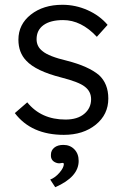

<svg xmlns="http://www.w3.org/2000/svg" viewBox="-20 -554 519 803"><path d="M247 10Q111 10 42 -81L94 -126Q152 -54 254 -54Q304 -54 332.5 -78Q361 -102 361 -139Q361 -172 334 -192Q310 -211 236 -230Q130 -257 90 -300Q57 -334 57 -388Q57 -452 109 -493Q161 -534 241 -534Q296 -534 346.5 -511.5Q397 -489 430 -450L385 -400Q320 -470 244 -470Q191 -470 162 -449Q133 -428 133 -390Q133 -359 158 -340Q184 -318 260 -300Q350 -277 394 -240Q433 -204 433 -142Q433 -75 380.5 -32.5Q328 10 247 10ZM190 197Q211 189 229 168Q247 147 247 132Q247 128 243.5 127.5Q240 127 233.5 128.5Q227 130 219 128Q191 120 193 93Q193 75 207 63.5Q221 52 245 52Q273 52 291 70.5Q309 89 309 119Q309 186 211 229Z"/></svg>

Font: Easer Grotesk Light
Style: Regular
Weight: 300
Designer: Boardeaser, Bonnie Shaver-Troup, Thomas Jockin
Foundry: Lexend
Version: Version 1.008;Glyphs 3.1.2 (3151)